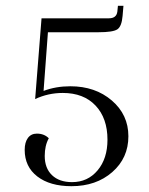

<svg xmlns="http://www.w3.org/2000/svg" viewBox="-20 -629 513 661"><path d="M226 12Q152 12 108.5 -21.5Q65 -55 65 -113Q65 -139 76 -154Q87 -169 107 -169Q132 -169 148 -153Q134 -128 134 -92Q134 -50 159 -26Q184 -2 228 -2Q282 -2 316 -42.5Q350 -83 350 -148Q350 -222 309 -265.5Q268 -309 196 -309Q146 -309 101 -288L123 -566H355Q381 -566 384 -589L386 -609H405L402 -574Q399 -538 384 -528Q369 -518 319 -518H145L130 -316Q172 -332 222 -332Q308 -332 365 -283Q422 -234 422 -160Q422 -85 366.5 -36.5Q311 12 226 12Z"/></svg>

Font: Arapey Regular-Display
Style: Regular
Weight: 400
Designer: Eduardo Rodriguez Tunni
Foundry: Eduardo Rodriguez Tunni
Version: Version 4.000